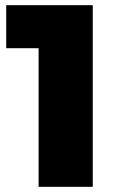

<svg xmlns="http://www.w3.org/2000/svg" viewBox="-20 -721 465 741"><path d="M4 -535V-701H338V0H129V-535Z"/></svg>

Font: Trueno
Style: ExBd
Weight: 800
Designer: Julieta Ulanovsky
Foundry: Julieta Ulanovsky
Version: Version 3.001b